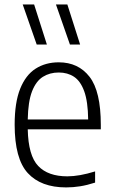

<svg xmlns="http://www.w3.org/2000/svg" viewBox="-20 -828 509 858"><path d="M275.5 9.5Q163 9.5 104.2 -54.5Q45.5 -118.5 45.5 -271Q45.5 -370 70.2 -431.5Q95 -493 139.2 -521.2Q183.5 -549.5 242.5 -549.5Q330 -549.5 380.2 -484.8Q430.5 -420 430.5 -270V-250H104Q106.5 -132.5 150.8 -86.2Q195 -40 281 -40Q334 -40 405 -62V-12Q369.5 -0.5 338 4.5Q306.5 9.5 275.5 9.5ZM242.5 -504Q202.5 -504 171.8 -484.8Q141 -465.5 123.2 -419.8Q105.5 -374 104 -294H374Q373 -374 356.5 -419.8Q340 -465.5 311 -484.8Q282 -504 242.5 -504ZM292.5 -629 230 -808H281L338 -629ZM144 -629 81.5 -808H132.5L189.5 -629Z"/></svg>

Font: Encode Sans Semi Condensed Light
Style: Regular
Weight: 300
Width: 4
Designer: Multiple Designers
Foundry: Impallari Type
Version: Version 3.000; ttfautohint (v1.8.3) -l 8 -r 50 -G 200 -x 14 